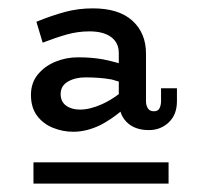

<svg xmlns="http://www.w3.org/2000/svg" viewBox="-20 -718 477 459"><path d="M336 -407Q302 -407 283 -426Q272 -437 268 -451Q245 -432 220 -419Q187 -403 155 -403Q130 -403 106.5 -412.5Q83 -422 68.5 -441.5Q54 -461 54 -491Q54 -520 70.5 -540Q87 -560 112.5 -570.5Q138 -581 167 -581Q199 -581 227 -576Q246 -572 264 -567V-591Q264 -616 245.5 -629.5Q227 -643 194 -643Q166 -643 139.5 -635.5Q113 -628 82 -616L67 -666Q104 -681 135.5 -689.5Q167 -698 202 -698Q264 -698 296.5 -668.5Q329 -639 329 -590V-476Q329 -466 333.5 -459Q338 -452 348 -452Q358 -452 361.5 -459.5Q365 -467 365 -476V-507H403V-476Q403 -444 383.5 -425.5Q364 -407 336 -407ZM60 -330H383V-279H60ZM264 -523Q255 -526 247 -528Q230 -531 214.5 -532Q199 -533 184 -533Q160 -533 142.5 -523Q125 -513 125 -493Q125 -475 138 -465.5Q151 -456 171 -456Q195 -456 224 -469Q244 -478 264 -493Z"/></svg>

Font: BioRhyme ExtraBold Medium
Style: Regular
Weight: 500
Version: Version 1.600;gftools[0.9.33]